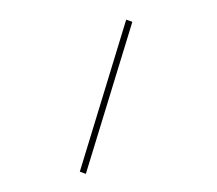

<svg xmlns="http://www.w3.org/2000/svg" viewBox="-80 -681 805 712"><g transform="rotate(-15 322.5 -325.0)"><path d="M479 -567.9 166.5 -67.9 147 -81.5 459 -581.5Z"/></g></svg>

Font: Yantramanav Thin
Style: Regular
Weight: 250
Version: Version 1.001;PS 1.0;hotconv 1.0.72;makeotf.lib2.5.5900; ttf